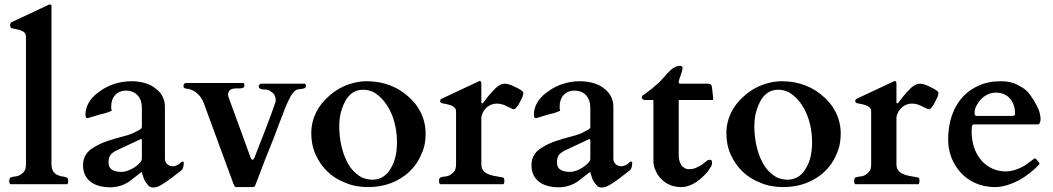

<svg xmlns="http://www.w3.org/2000/svg" viewBox="-20 -823 4704 858"><path d="M204 -803C200.6 -803 195.5 -801.5 194 -800L32 -724C29 -723 27 -720 27 -718C25 -714 25 -712 25 -711C26 -703 28 -698 32 -697C56.8 -689.9 96 -690.7 96 -658V-89C96 -74 93 -63 87 -56C78.5 -44.2 61.3 -34 43 -34C33.7 -31.3 23 -32.2 23 -22C21 -19 21 -16 21 -15C21 -10.3 22.3 -1.8 26 0H281C283.2 -2.2 285 -10.9 285 -15C285 -31.5 275.8 -30.3 263 -34C255 -34 247 -37 239 -40C221 -46.7 210 -63.8 210 -89V-792C210 -799 209.8 -803 204 -803Z M717 -113V-346C717 -381.6 700 -409.6 677 -426C653.4 -447.6 612.1 -460 567 -460C509.6 -460 458 -439.7 425 -414C393.8 -393.7 362 -357.4 362 -312C362 -308 363 -304 363 -300C365 -297 367 -295 370 -295C372 -295 376 -296 382 -298C397 -303 412.5 -307.1 429 -312L453 -318C457.4 -320.2 479 -326.3 479 -329V-332C478 -333 478 -335 477 -338V-348C477 -389.3 502.3 -418 543 -418C587.9 -418 614 -386.4 614 -342V-257C614 -255 613 -253 613 -250C603.8 -240.8 587.6 -235.6 575 -228C565 -224 552 -219 536 -215C484.1 -201.2 434.8 -187.9 399 -164C371.8 -148.7 351 -124.8 351 -85C351 -18 401.6 14 473 14C505.7 14 535 2.7 555 -10L612 -54C613 -55 613 -53 615 -50C615 -47 617 -42 619 -37C621.1 -26.3 628.2 -10.8 635 -4C638 1 643 6 647 10C653 13 658 15 665 15C672 15 680 13 688 10C726.7 -9.3 756.8 -36.6 792 -63C797.8 -68.8 801 -80.2 801 -92V-98C800 -100 799 -101 796 -101C791.5 -101 784.1 -94.1 781 -90C772.9 -86 764.7 -80 752 -80C732.2 -80 717 -94.7 717 -113ZM465 -97C465 -126.6 476.4 -136.8 495 -148L608 -201C609 -202 609 -202 610 -202C613 -201 614 -199 614 -196V-116C614 -108 611 -100 603 -94C597 -86 588 -80 579 -74C565.9 -65.3 543 -55 524 -55C491.2 -55 465 -63.6 465 -97Z M1342 -449H1148C1142.1 -449 1136 -443.4 1136 -438C1136 -424.8 1150.8 -423 1164 -423C1182.3 -423 1192.1 -413.6 1202 -405C1208 -398 1212 -388 1212 -377V-370C1184.2 -286.7 1153.9 -214 1120 -126C1120 -123.2 1118.4 -119.4 1116 -117C1116 -114.1 1111.1 -109 1109 -109C1103.3 -109 1101 -116.3 1099 -121L1002 -387C1002 -388 1002 -390 1000 -392C1000 -396 999 -397 999 -398C999 -421.3 1014.1 -428 1036 -428H1054C1063.4 -429.9 1072 -429.3 1072 -440V-446C1071 -450 1070 -452 1068 -452H811C802.8 -452 800 -445.1 800 -438C800 -427.9 810.7 -426 821 -426C824 -425 827 -425 829 -424C858.2 -414.3 881.3 -390.2 891 -361L1023 -2C1024.2 1.5 1028.5 13 1034 13H1112C1118.9 13 1122.5 0.5 1124 -4C1125 -5 1126 -10 1129 -16C1153.2 -80.6 1173.9 -134.7 1204 -208C1218 -247 1237 -295 1259 -352C1265.6 -365.3 1272.5 -381.8 1280 -395C1288.8 -407.3 1297.3 -421.6 1314 -424C1325.9 -425.7 1347 -425.6 1347 -437C1347 -441.6 1346.9 -449 1342 -449Z M1371 -228C1371 -194 1377 -162 1390 -133C1416.4 -74 1461 -29.6 1524 -6C1554 7 1588 13 1625 13C1662 13 1697 7 1728 -5C1788 -28.2 1838.2 -72.5 1862 -132C1876 -160 1882 -192 1882 -226C1882 -299.2 1846.2 -356.8 1804 -392C1761.3 -431.1 1698 -460 1621 -460C1546.9 -460 1485.8 -428 1446 -390C1405.4 -354.4 1371 -298 1371 -228ZM1496 -259C1496 -278 1498 -297 1502 -316C1515.3 -366.6 1540.2 -422 1603 -422C1619 -422 1634 -418 1648 -412C1713.2 -374.8 1754 -288.3 1754 -187C1754 -143.3 1745.8 -102.4 1728 -74C1713.8 -45.6 1686.1 -20 1645 -20C1627 -20 1611 -24 1597 -30C1566.9 -47.2 1546.6 -68.8 1531 -100C1509.4 -140.5 1496 -198.7 1496 -259Z M1942 -15C1942 -6 1944 -1 1947 0H2229C2232 -1 2234 -6 2234 -15C2234 -30.7 2228.7 -29.9 2216 -32C2177.9 -38.4 2131 -43.6 2131 -89V-295C2131 -302 2133 -310 2137 -318C2146.3 -339.6 2169 -360 2200 -360C2232.6 -360 2248.9 -343.4 2274 -335H2275C2280 -335 2285 -338 2289 -344C2300.3 -357.2 2307.2 -375.5 2315 -391C2317 -399 2319 -404 2319 -407C2319 -416.6 2296 -427.5 2287 -432C2272.5 -439.2 2253.4 -449 2236 -449C2215.1 -449 2196.8 -432.3 2185 -419C2168.4 -402.4 2154.5 -384 2141 -366C2140 -365 2139 -364 2138 -362C2137 -362 2135 -361 2134 -361C2133 -361 2132 -362 2131 -364V-450C2131 -457 2128 -461 2123 -461C2122 -461 2121 -461 2120 -460L2116 -458L1954 -382C1951 -381 1949 -379 1949 -378C1947 -376 1947 -374 1947 -373C1947 -369 1947 -366 1949 -366C1949 -361.6 1969.9 -358.6 1975 -358C1988.7 -354.1 2003.3 -351.6 2011 -342C2016 -338 2018 -332 2018 -324V-89C2018 -74 2015 -63 2009 -56C1998.8 -44.1 1984 -34 1965 -34C1950.5 -30.4 1942 -32.8 1942 -15Z M2721 -113V-346C2721 -381.6 2704 -409.6 2681 -426C2657.4 -447.6 2616.1 -460 2571 -460C2513.6 -460 2462 -439.7 2429 -414C2397.8 -393.7 2366 -357.4 2366 -312C2366 -308 2367 -304 2367 -300C2369 -297 2371 -295 2374 -295C2376 -295 2380 -296 2386 -298C2401 -303 2416.5 -307.1 2433 -312L2457 -318C2461.4 -320.2 2483 -326.3 2483 -329V-332C2482 -333 2482 -335 2481 -338V-348C2481 -389.3 2506.3 -418 2547 -418C2591.9 -418 2618 -386.4 2618 -342V-257C2618 -255 2617 -253 2617 -250C2607.8 -240.8 2591.6 -235.6 2579 -228C2569 -224 2556 -219 2540 -215C2488.1 -201.2 2438.8 -187.9 2403 -164C2375.8 -148.7 2355 -124.8 2355 -85C2355 -18 2405.6 14 2477 14C2509.7 14 2539 2.7 2559 -10L2616 -54C2617 -55 2617 -53 2619 -50C2619 -47 2621 -42 2623 -37C2625.1 -26.3 2632.2 -10.8 2639 -4C2642 1 2647 6 2651 10C2657 13 2662 15 2669 15C2676 15 2684 13 2692 10C2730.7 -9.3 2760.8 -36.6 2796 -63C2801.8 -68.8 2805 -80.2 2805 -92V-98C2804 -100 2803 -101 2800 -101C2795.5 -101 2788.1 -94.1 2785 -90C2776.9 -86 2768.7 -80 2756 -80C2736.2 -80 2721 -94.7 2721 -113ZM2469 -97C2469 -126.6 2480.4 -136.8 2499 -148L2612 -201C2613 -202 2613 -202 2614 -202C2617 -201 2618 -199 2618 -196V-116C2618 -108 2615 -100 2607 -94C2601 -86 2592 -80 2583 -74C2569.9 -65.3 2547 -55 2528 -55C2495.2 -55 2469 -63.6 2469 -97Z M3153 -109C3146 -109 3140 -107 3136 -102C3130 -98 3124 -93 3118 -88C3110 -83 3102 -78 3092 -74C3083 -69 3071 -67 3056 -67C3043.6 -67 3033.7 -75.3 3027 -82C3018.8 -94.2 3013 -107.6 3013 -129V-372C3013 -374 3013 -375 3014 -376H3163C3166 -376 3167 -377 3167 -379C3167 -383 3167 -388 3166 -394L3164 -412C3161.1 -429.3 3164.5 -449 3145 -449H3021C3014.3 -449 3013 -451.4 3013 -458C3016.5 -478.9 3030 -499.5 3030 -522C3030 -526.1 3022.8 -529 3019 -529C2998.9 -529 2979.6 -514.2 2969 -502C2962 -496 2955 -488 2950 -481C2932.7 -460.8 2915.6 -445.8 2896 -429L2872 -411C2865 -405 2858 -400 2851 -396C2849.6 -396 2848 -388.8 2848 -387C2848 -380.3 2856 -376 2863 -376H2900V-104C2900 -89 2903 -74 2910 -60C2927 -20.3 2966.4 13 3024 13C3037 13 3049 11 3060 6C3083.9 -2 3103.3 -16.3 3119 -32C3131.6 -43 3145.6 -57.2 3153 -72C3156 -76 3158 -79 3158 -80C3159 -81 3160 -83 3160 -86C3162 -88 3162 -91 3162 -95C3162 -101.6 3161.5 -109 3153 -109Z M3226 -228C3226 -194 3232 -162 3245 -133C3271.4 -74 3316 -29.6 3379 -6C3409 7 3443 13 3480 13C3517 13 3552 7 3583 -5C3643 -28.2 3693.2 -72.5 3717 -132C3731 -160 3737 -192 3737 -226C3737 -299.2 3701.2 -356.8 3659 -392C3616.3 -431.1 3553 -460 3476 -460C3401.9 -460 3340.8 -428 3301 -390C3260.4 -354.4 3226 -298 3226 -228ZM3351 -259C3351 -278 3353 -297 3357 -316C3370.3 -366.6 3395.2 -422 3458 -422C3474 -422 3489 -418 3503 -412C3568.2 -374.8 3609 -288.3 3609 -187C3609 -143.3 3600.8 -102.4 3583 -74C3568.8 -45.6 3541.1 -20 3500 -20C3482 -20 3466 -24 3452 -30C3421.9 -47.2 3401.6 -68.8 3386 -100C3364.4 -140.5 3351 -198.7 3351 -259Z M3797 -15C3797 -6 3799 -1 3802 0H4084C4087 -1 4089 -6 4089 -15C4089 -30.7 4083.7 -29.9 4071 -32C4032.9 -38.4 3986 -43.6 3986 -89V-295C3986 -302 3988 -310 3992 -318C4001.3 -339.6 4024 -360 4055 -360C4087.6 -360 4103.9 -343.4 4129 -335H4130C4135 -335 4140 -338 4144 -344C4155.3 -357.2 4162.2 -375.5 4170 -391C4172 -399 4174 -404 4174 -407C4174 -416.6 4151 -427.5 4142 -432C4127.5 -439.2 4108.4 -449 4091 -449C4070.1 -449 4051.8 -432.3 4040 -419C4023.4 -402.4 4009.5 -384 3996 -366C3995 -365 3994 -364 3993 -362C3992 -362 3990 -361 3989 -361C3988 -361 3987 -362 3986 -364V-450C3986 -457 3983 -461 3978 -461C3977 -461 3976 -461 3975 -460L3971 -458L3809 -382C3806 -381 3804 -379 3804 -378C3802 -376 3802 -374 3802 -373C3802 -369 3802 -366 3804 -366C3804 -361.6 3824.9 -358.6 3830 -358C3843.7 -354.1 3858.3 -351.6 3866 -342C3871 -338 3873 -332 3873 -324V-89C3873 -74 3870 -63 3864 -56C3853.8 -44.1 3839 -34 3820 -34C3805.5 -30.4 3797 -32.8 3797 -15Z M4630 -290C4630 -304 4627 -318 4621 -334C4608.8 -362.4 4591.3 -389.6 4573 -412C4555.5 -429.5 4546.1 -433.1 4527 -444C4506.5 -454.2 4484.1 -460 4453 -460C4416 -460 4383 -454 4353 -440C4269.1 -404 4217 -317.6 4217 -198C4217 -137.5 4240.8 -87.7 4272 -53C4305.9 -15.3 4357.4 13 4427 13C4466.8 13 4505.1 -3.1 4535 -18C4566.7 -36.7 4601 -61.9 4624 -89C4625 -90 4626 -91 4626 -92C4622.2 -95.8 4622.7 -99.7 4617 -104C4615.3 -106.5 4609.3 -115 4605 -115C4604 -115 4603 -115 4601 -114C4592 -107 4583 -100 4574 -94C4565 -86 4555 -80 4544 -75C4523.3 -65.6 4502.5 -57 4474 -57C4453 -57 4434 -61 4416 -69C4358.9 -94.4 4322 -154.2 4322 -237C4322 -246 4323 -253 4323 -258C4325 -264 4327 -267 4330 -267H4618C4626.4 -267 4630 -281.4 4630 -290ZM4335 -320C4335 -327 4337 -336 4341 -346C4356.5 -376.9 4384.5 -409 4431 -409C4484.2 -409 4516 -369.2 4516 -316C4517 -309 4513 -305 4504 -305H4344C4336.4 -305 4335 -311.6 4335 -320Z"/></svg>

Font: fbb
Style: Bold
Weight: 400
Designer: David J. Perry, Michael Sharpe
Version: Version 1.045